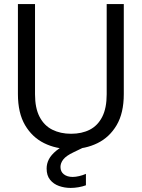

<svg xmlns="http://www.w3.org/2000/svg" viewBox="-20 -720 696 943"><path d="M327 12Q255 12 196.5 -17Q138 -46 103 -105.5Q68 -165 68 -258V-700H152V-257Q152 -189 174.5 -146Q197 -103 237 -83Q277 -63 329 -63Q382 -63 421 -83Q460 -103 482 -146Q504 -189 504 -257V-700H588V-258Q588 -165 553 -105.5Q518 -46 459 -17Q400 12 327 12ZM327 203Q297 203 270 193.5Q243 184 226 163Q209 142 209 108Q209 84 220 62.5Q231 41 256.5 20Q282 -1 325 -20L377 -43L399 0L341 28Q305 45 291 63Q277 81 277 100Q277 123 293.5 136Q310 149 337 149Q351 149 368.5 145Q386 141 402 134V190Q386 196 366 199.5Q346 203 327 203Z"/></svg>

Font: DM Sans 16pt
Style: Regular
Weight: 400
Version: Version 4.004;gftools[0.9.30]